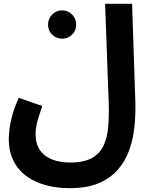

<svg xmlns="http://www.w3.org/2000/svg" viewBox="-20 -752 781 1003"><path d="M26 -28Q26 -51 30 -82Q34 -113 45 -152.5Q56 -192 78 -241L201 -198Q190 -167 182 -141.5Q174 -116 170 -94.5Q166 -73 166 -52Q166 -1 188.5 32Q211 65 252 81Q293 97 347 97Q419 97 461 73Q503 49 522 6.5Q541 -36 545.5 -92.5Q550 -149 548 -213L529 -732H670L687 -222Q689 -157 682.5 -92Q676 -27 655.5 31Q635 89 596 134Q557 179 495.5 205Q434 231 344 231Q279 231 221.5 216Q164 201 120 169.5Q76 138 51 89Q26 40 26 -28ZM305 -550Q274 -550 252.5 -571Q231 -592 231 -623Q231 -654 252.5 -676Q274 -698 305 -698Q335 -698 356.5 -676Q378 -654 378 -623Q378 -592 356.5 -571Q335 -550 305 -550Z"/></svg>

Font: Noto Sans
Style: Bold
Weight: 700
Designer: Monotype Design Team
Foundry: Monotype Imaging Inc.
Version: Version 2.000;GOOG;noto-source:20170915:90ef993387c0; ttfaut